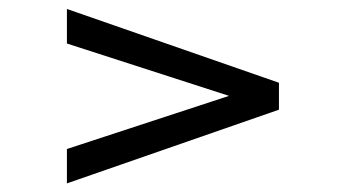

<svg xmlns="http://www.w3.org/2000/svg" viewBox="-20 -575 790 439"><path d="M617.8 -385.8V-324.2L133 -155.7V-234.3L503.7 -355.8L133 -475.5V-554.5Z"/></svg>

Font: FreesentationVF
Style: Regular
Weight: 400
Designer: glyphs from Roboto by Christian Robertson / Hangul glyphs from Noto Sans CJK(Source Han Sans) by Jang Soo-young and Kang
Foundry: PT&
Version: Version 2.001;Glyphs 3.3.1 (3343)